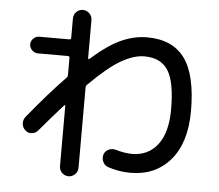

<svg xmlns="http://www.w3.org/2000/svg" viewBox="-57 -854 1114 977"><g transform="rotate(5 500.0 -365.0)"><path d="M84 -222.7Q186.5 -348.6 275.4 -440.4Q280.3 -445.3 280.3 -454.1V-541Q280.3 -549.8 271.5 -549.8H118.2Q101.6 -549.8 88.4 -562.5Q75.2 -575.2 75.2 -592.3Q75.2 -609.4 87.9 -622.1Q100.6 -634.8 118.2 -634.8H271.5Q280.3 -634.8 280.3 -643.6V-742.2Q280.3 -761.7 293.9 -775.9Q307.6 -790 328.1 -790Q346.7 -790 360.8 -775.9Q375 -761.7 375 -742.2V-546.9Q375 -544.9 377.4 -543.5Q379.9 -542 380.9 -543.9Q466.8 -620.1 533.2 -649.9Q599.6 -679.7 665 -679.7Q794.9 -679.7 857.4 -594.7Q919.9 -509.8 919.9 -325.2Q919.9 -164.1 843.8 -74.7Q767.6 14.6 639.6 14.6Q581.1 14.6 523.4 -4.9Q505.9 -11.7 497.6 -30.3Q489.3 -48.8 496.1 -68.4Q502.9 -85.9 520.5 -93.3Q538.1 -100.6 555.7 -95.7Q602.5 -82 639.6 -82Q722.7 -82 770.5 -144.5Q818.4 -207 818.4 -325.2Q818.4 -464.8 781.2 -523.4Q744.1 -582 660.2 -582Q606.4 -582 541.5 -544.9Q476.6 -507.8 380.9 -412.1Q375 -406.2 375 -397.5V11.7Q375 31.2 360.8 45.4Q346.7 59.6 328.1 59.6Q308.6 59.6 294.4 45.9Q280.3 32.2 280.3 11.7V-295.9Q280.3 -297.9 278.3 -298.8Q276.4 -299.8 275.4 -298.8Q215.8 -232.4 154.3 -159.2Q141.6 -144.5 122.1 -142.6Q102.5 -140.6 88.9 -154.3Q74.2 -167 72.8 -187Q71.3 -207 84 -222.7Z"/></g></svg>

Font: Rounded Mgen+ 1m medium
Style: Regular
Weight: 500
Designer: [Source Han Sans]
Ryoko NISHIZUKA  (kana & ideographs); Paul D. Hunt (Latin, Greek & Cyrillic); Wenlong ZHANG  (bopomofo
Version: Version 1.059.20150602